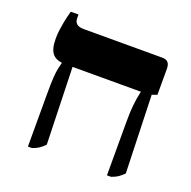

<svg xmlns="http://www.w3.org/2000/svg" viewBox="-118 -764 885 888"><g transform="rotate(20 324.5 -320.0)"><path d="M499 7V-255Q499 -304 502 -333Q505 -362 508 -379Q511 -396 514 -408V-410H142Q99 -410 79.5 -432Q60 -454 60 -506Q60 -529 62.5 -548Q65 -567 69.5 -590.5Q74 -614 83 -647H121V-629Q121 -611 132 -601.5Q143 -592 167 -592H553Q573 -592 582 -582Q591 -572 591 -550V-423L566 -414L578 -31Q563 -16 551 -8Q539 0 519 7ZM110 7V-255Q110 -304 112 -333.5Q114 -363 118 -380.5Q122 -398 125 -410V-445H177L189 -31Q174 -16 162 -8Q150 0 130 7Z"/></g></svg>

Font: Noto Serif Hebrew ExtraBold
Style: Regular
Weight: 800
Version: Version 2.003